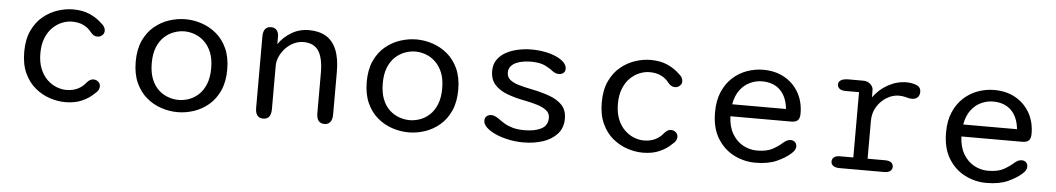

<svg xmlns="http://www.w3.org/2000/svg" viewBox="-33 -751 5637 1025"><g transform="rotate(5 2785.5 -239.0)"><path d="M327 9.5Q287 9.5 244.8 -4.2Q202.5 -18 166.5 -47.5Q130.5 -77 108.2 -124.5Q86 -172 86 -239Q86 -306 108.2 -353.5Q130.5 -401 166.5 -430.5Q202.5 -460 244.8 -473.8Q287 -487.5 327 -487.5Q379.5 -487.5 418 -470Q456.5 -452.5 482 -427Q493.5 -418.5 499 -408.2Q504.5 -398 504.5 -389Q504.5 -373 493.2 -363.5Q482 -354 468 -354Q456.5 -354 447.8 -359.2Q439 -364.5 431 -374.5Q414.5 -396.5 388.5 -409.2Q362.5 -422 327 -422Q300.5 -422 273.2 -411Q246 -400 223.2 -377.8Q200.5 -355.5 186.5 -320.8Q172.5 -286 172.5 -239Q172.5 -192 186.5 -157.2Q200.5 -122.5 223.2 -100.2Q246 -78 273.2 -67Q300.5 -56 327 -56Q362.5 -56 388.5 -69Q414.5 -82 431 -103.5Q439 -113 447.8 -118.8Q456.5 -124.5 468 -124.5Q482 -124.5 493.2 -115Q504.5 -105.5 504.5 -89.5Q504.5 -80 499 -70Q493.5 -60 482 -51.5Q456.5 -25.5 418 -8Q379.5 9.5 327 9.5Z M929 10.5Q885.5 10.5 842 -3.8Q798.5 -18 762.5 -48.2Q726.5 -78.5 705 -126Q683.5 -173.5 683.5 -239Q683.5 -304.5 705 -351.8Q726.5 -399 762.5 -429Q798.5 -459 842 -473.2Q885.5 -487.5 929 -487.5Q972.5 -487.5 1015.8 -473.2Q1059 -459 1095 -429Q1131 -399 1152.5 -351.8Q1174 -304.5 1174 -239Q1174 -173.5 1152.5 -126Q1131 -78.5 1095 -48.2Q1059 -18 1015.8 -3.8Q972.5 10.5 929 10.5ZM929 -55Q957 -55 985 -65Q1013 -75 1036.2 -96.8Q1059.5 -118.5 1073.8 -153.8Q1088 -189 1088 -239Q1088 -288.5 1073.8 -323.2Q1059.5 -358 1036.2 -380Q1013 -402 985 -412.2Q957 -422.5 929 -422.5Q901 -422.5 872.8 -412.2Q844.5 -402 821 -380Q797.5 -358 783.5 -323.2Q769.5 -288.5 769.5 -239Q769.5 -189 783.5 -153.8Q797.5 -118.5 821 -96.8Q844.5 -75 872.8 -65Q901 -55 929 -55Z M1716 5Q1673.5 5 1673.5 -49.5V-264Q1673.5 -343.5 1648.5 -382.2Q1623.5 -421 1567 -421Q1540.5 -421 1515.8 -409.2Q1491 -397.5 1472 -377.5Q1453 -357.5 1441.5 -332.5Q1430 -307.5 1430 -281.5V-49.5Q1430 5 1387.5 5Q1345.5 5 1345.5 -49.5V-431Q1345.5 -485 1387.5 -485Q1423.5 -485 1428.5 -445V-397.5Q1454 -435.5 1496.2 -461.2Q1538.5 -487 1592 -487Q1644.5 -487 1681.8 -465.2Q1719 -443.5 1738.5 -397Q1758 -350.5 1758 -276.5V-49.5Q1758 -23 1747.2 -9Q1736.5 5 1716 5Z M2167 10.5Q2123.5 10.5 2080 -3.8Q2036.5 -18 2000.5 -48.2Q1964.5 -78.5 1943 -126Q1921.5 -173.5 1921.5 -239Q1921.5 -304.5 1943 -351.8Q1964.5 -399 2000.5 -429Q2036.5 -459 2080 -473.2Q2123.5 -487.5 2167 -487.5Q2210.5 -487.5 2253.8 -473.2Q2297 -459 2333 -429Q2369 -399 2390.5 -351.8Q2412 -304.5 2412 -239Q2412 -173.5 2390.5 -126Q2369 -78.5 2333 -48.2Q2297 -18 2253.8 -3.8Q2210.5 10.5 2167 10.5ZM2167 -55Q2195 -55 2223 -65Q2251 -75 2274.2 -96.8Q2297.5 -118.5 2311.8 -153.8Q2326 -189 2326 -239Q2326 -288.5 2311.8 -323.2Q2297.5 -358 2274.2 -380Q2251 -402 2223 -412.2Q2195 -422.5 2167 -422.5Q2139 -422.5 2110.8 -412.2Q2082.5 -402 2059 -380Q2035.5 -358 2021.5 -323.2Q2007.5 -288.5 2007.5 -239Q2007.5 -189 2021.5 -153.8Q2035.5 -118.5 2059 -96.8Q2082.5 -75 2110.8 -65Q2139 -55 2167 -55Z M2782 10.5Q2741 10.5 2702 2.2Q2663 -6 2632 -20Q2601 -34 2583 -51.5Q2565 -69 2565 -87Q2565 -102.5 2574.8 -111.2Q2584.5 -120 2600.5 -120Q2610 -120 2619.2 -116Q2628.5 -112 2640.5 -104Q2656.5 -92 2675.2 -80.8Q2694 -69.5 2720 -62.2Q2746 -55 2782.5 -55Q2838.5 -55 2872.8 -73Q2907 -91 2907 -132Q2907 -156 2888.8 -171Q2870.5 -186 2839.2 -195.8Q2808 -205.5 2768.5 -213Q2718.5 -222.5 2676.2 -238.2Q2634 -254 2608.8 -281.8Q2583.5 -309.5 2583.5 -355.5Q2583.5 -391 2601 -416Q2618.5 -441 2647.5 -456.8Q2676.5 -472.5 2712.2 -480Q2748 -487.5 2784.5 -487.5Q2821 -487.5 2855 -481Q2889 -474.5 2915.5 -462.8Q2942 -451 2957.8 -435Q2973.5 -419 2973.5 -400.5Q2973.5 -386 2963.8 -378Q2954 -370 2939.5 -370Q2929 -370 2921 -373.2Q2913 -376.5 2903 -383.5Q2889 -395.5 2861.5 -409Q2834 -422.5 2785.5 -422.5Q2767.5 -422.5 2747 -419.5Q2726.5 -416.5 2708.2 -408.8Q2690 -401 2678.8 -387.5Q2667.5 -374 2667.5 -353.5Q2667.5 -330 2684.8 -315.8Q2702 -301.5 2731.8 -292.8Q2761.5 -284 2799.5 -276.5Q2850.5 -266.5 2894.8 -251.2Q2939 -236 2965.8 -208.8Q2992.5 -181.5 2992.5 -135Q2992.5 -85.5 2963.5 -53.2Q2934.5 -21 2886.8 -5.2Q2839 10.5 2782 10.5Z M3422 9.5Q3382 9.5 3339.8 -4.2Q3297.5 -18 3261.5 -47.5Q3225.5 -77 3203.2 -124.5Q3181 -172 3181 -239Q3181 -306 3203.2 -353.5Q3225.5 -401 3261.5 -430.5Q3297.5 -460 3339.8 -473.8Q3382 -487.5 3422 -487.5Q3474.5 -487.5 3513 -470Q3551.5 -452.5 3577 -427Q3588.5 -418.5 3594 -408.2Q3599.5 -398 3599.5 -389Q3599.5 -373 3588.2 -363.5Q3577 -354 3563 -354Q3551.5 -354 3542.8 -359.2Q3534 -364.5 3526 -374.5Q3509.5 -396.5 3483.5 -409.2Q3457.5 -422 3422 -422Q3395.5 -422 3368.2 -411Q3341 -400 3318.2 -377.8Q3295.5 -355.5 3281.5 -320.8Q3267.5 -286 3267.5 -239Q3267.5 -192 3281.5 -157.2Q3295.5 -122.5 3318.2 -100.2Q3341 -78 3368.2 -67Q3395.5 -56 3422 -56Q3457.5 -56 3483.5 -69Q3509.5 -82 3526 -103.5Q3534 -113 3542.8 -118.8Q3551.5 -124.5 3563 -124.5Q3577 -124.5 3588.2 -115Q3599.5 -105.5 3599.5 -89.5Q3599.5 -80 3594 -70Q3588.5 -60 3577 -51.5Q3551.5 -25.5 3513 -8Q3474.5 9.5 3422 9.5Z M4025.5 10.5Q3965 10.5 3910.5 -17Q3856 -44.5 3822 -100Q3788 -155.5 3788 -239Q3788 -302.5 3808.2 -349.2Q3828.5 -396 3862.5 -426.8Q3896.5 -457.5 3938.8 -472.5Q3981 -487.5 4025 -487.5Q4090.5 -487.5 4139.5 -459.8Q4188.5 -432 4216 -383.5Q4243.5 -335 4243.5 -271.5Q4243.5 -247 4232.8 -236Q4222 -225 4197.5 -225H3871.5Q3874 -168.5 3896.5 -130.8Q3919 -93 3954 -74Q3989 -55 4028.5 -55Q4081.5 -55 4112.8 -72.5Q4144 -90 4164 -108.5Q4173 -116.5 4182.8 -121.5Q4192.5 -126.5 4203.5 -126.5Q4218 -126.5 4227 -117.8Q4236 -109 4236 -94.5Q4236 -83.5 4229.8 -74Q4223.5 -64.5 4213 -55.5Q4186 -31 4140 -10.2Q4094 10.5 4025.5 10.5ZM3875.5 -289.5H4164Q4157.5 -354 4121.5 -389.8Q4085.5 -425.5 4024 -425.5Q3991.5 -425.5 3960.5 -411.2Q3929.5 -397 3906.8 -367Q3884 -337 3875.5 -289.5Z M4621 -63H4714Q4737.5 -63 4748 -54.2Q4758.5 -45.5 4758.5 -31.5Q4758.5 -17.5 4747.8 -8.8Q4737 0 4714 0H4476.5Q4453 0 4441.8 -8.8Q4430.5 -17.5 4430.5 -31.5Q4430.5 -45.5 4441 -54.2Q4451.5 -63 4472.5 -63H4544.5V-413H4472.5Q4451.5 -413 4440.2 -421.5Q4429 -430 4429 -444.5Q4429 -459.5 4442.8 -467.8Q4456.5 -476 4483 -476H4561Q4581 -476 4595.2 -466Q4609.5 -456 4615 -438L4616 -391.5Q4646 -434.5 4693.8 -461Q4741.5 -487.5 4792.5 -487.5Q4822.5 -487.5 4846.2 -477.8Q4870 -468 4870 -443.5Q4870 -424 4859 -413.2Q4848 -402.5 4829.5 -402.5Q4819.5 -402.5 4811.5 -404.2Q4803.5 -406 4795 -408.5Q4786.5 -410.5 4777.2 -411.8Q4768 -413 4758.5 -413Q4725.5 -413 4693.8 -394Q4662 -375 4641.5 -341.8Q4621 -308.5 4621 -266Z M5263.5 10.5Q5203 10.5 5148.5 -17Q5094 -44.5 5060 -100Q5026 -155.5 5026 -239Q5026 -302.5 5046.2 -349.2Q5066.5 -396 5100.5 -426.8Q5134.5 -457.5 5176.8 -472.5Q5219 -487.5 5263 -487.5Q5328.5 -487.5 5377.5 -459.8Q5426.5 -432 5454 -383.5Q5481.5 -335 5481.5 -271.5Q5481.5 -247 5470.8 -236Q5460 -225 5435.5 -225H5109.5Q5112 -168.5 5134.5 -130.8Q5157 -93 5192 -74Q5227 -55 5266.5 -55Q5319.5 -55 5350.8 -72.5Q5382 -90 5402 -108.5Q5411 -116.5 5420.8 -121.5Q5430.5 -126.5 5441.5 -126.5Q5456 -126.5 5465 -117.8Q5474 -109 5474 -94.5Q5474 -83.5 5467.8 -74Q5461.5 -64.5 5451 -55.5Q5424 -31 5378 -10.2Q5332 10.5 5263.5 10.5ZM5113.5 -289.5H5402Q5395.5 -354 5359.5 -389.8Q5323.5 -425.5 5262 -425.5Q5229.5 -425.5 5198.5 -411.2Q5167.5 -397 5144.8 -367Q5122 -337 5113.5 -289.5Z"/></g></svg>

Font: Sono Monospace
Style: Regular
Weight: 400
Designer: Tyler Finck
Foundry: Tyler Finck
Version: Version 2.112